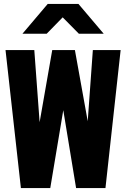

<svg xmlns="http://www.w3.org/2000/svg" viewBox="-20 -954 640 974"><path d="M86 0 8 -700H154L181 -334L245 -700H360L425 -339L451 -700H592L515 0H366L301 -395L235 0ZM94 -783 222 -934H378L506 -783H380L298 -866L217 -783Z"/></svg>

Font: Red Hat Mono VF Light
Style: Regular
Weight: 300
Monospace: yes
Designer: Pentagram, MCKL
Foundry: Pentagram, MCKL
Version: Version 1.023